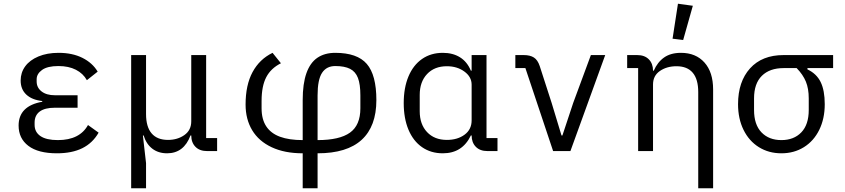

<svg xmlns="http://www.w3.org/2000/svg" viewBox="-20 -812 4540 1032"><path d="M510 -99Q478 -43 422.5 -15.5Q367 12 286 12Q185 12 132.5 -28Q80 -68 80 -137Q80 -190 112 -222Q144 -254 207 -265V-269Q152 -275 121.5 -303.5Q91 -332 91 -379Q91 -422 115.5 -455.5Q140 -489 186.5 -508.5Q233 -528 295 -528Q369 -528 423 -501Q477 -474 505 -427L447 -381Q427 -417 388 -437Q349 -457 294 -457Q235 -457 206 -436Q177 -415 177 -386V-374Q177 -341 203.5 -320.5Q230 -300 275 -300H397V-233H275Q221 -233 193.5 -212.5Q166 -192 166 -153V-141Q166 -102 197.5 -80.5Q229 -59 291 -59Q350 -59 390.5 -79.5Q431 -100 453 -140Z M685 200V-516H765V-199Q765 -130 795 -95Q825 -60 883 -60Q934 -60 971 -86Q1008 -112 1008 -160V-516H1088V-70H1147V0H1093Q1053 0 1030.5 -23Q1008 -46 1008 -84H1004Q968 12 878 12Q831 12 798.5 -13Q766 -38 752 -84H748L765 65V200Z M1607 12Q1510 12 1440.5 -20.5Q1371 -53 1335.5 -112Q1300 -171 1300 -250Q1300 -355 1337.5 -424.5Q1375 -494 1445 -528L1490 -472Q1436 -445 1411 -397Q1386 -349 1386 -269V-230Q1386 -171 1411 -133Q1436 -95 1485 -77Q1534 -59 1607 -59V-274Q1607 -362 1627 -418.5Q1647 -475 1686 -501.5Q1725 -528 1782 -528Q1900 -528 1951.5 -468.5Q2003 -409 2003 -274Q2003 -133 1924 -60.5Q1845 12 1687 12V200H1607ZM1687 -59Q1805 -59 1861 -99Q1917 -139 1917 -230V-299Q1917 -359 1904 -393Q1891 -427 1861.5 -442Q1832 -457 1782 -457Q1735 -457 1711 -420.5Q1687 -384 1687 -299Z M2654 0H2600Q2560 0 2537.5 -23Q2515 -46 2515 -84H2511Q2488 -36 2450.5 -12Q2413 12 2360 12Q2296 12 2248.5 -21Q2201 -54 2175.5 -115Q2150 -176 2150 -258Q2150 -340 2175.5 -401Q2201 -462 2248.5 -495Q2296 -528 2360 -528Q2414 -528 2452.5 -504Q2491 -480 2511 -432H2515V-516H2595V-70H2654ZM2515 -165V-357Q2515 -399 2476 -427.5Q2437 -456 2382 -456Q2315 -456 2275.5 -414Q2236 -372 2236 -302V-214Q2236 -144 2275.5 -102Q2315 -60 2382 -60Q2439 -60 2477 -88Q2515 -116 2515 -165Z M2953 0 2804 -446H2750V-516H2795Q2829 -516 2849.5 -503Q2870 -490 2881 -457L2945 -259L2998 -84H3003L3061 -259L3156 -516H3233L3046 0Z M3410 0V-446H3351V-516H3405Q3445 -516 3467.5 -493Q3490 -470 3490 -432H3494Q3514 -478 3549.5 -503Q3585 -528 3640 -528Q3720 -528 3766.5 -476Q3813 -424 3813 -331V200H3733V-317Q3733 -386 3703.5 -421Q3674 -456 3616 -456Q3564 -456 3527 -430.5Q3490 -405 3490 -358V0ZM3595 -604 3624 -792 3704 -781 3652 -597Z M4320 -446V-439Q4369 -416 4391 -371Q4413 -326 4413 -252Q4413 -174 4383.5 -114Q4354 -54 4301 -21Q4248 12 4180 12Q4112 12 4059 -21Q4006 -54 3976.5 -114Q3947 -174 3947 -252Q3947 -373 4011.5 -444.5Q4076 -516 4192 -516H4458V-446ZM4192 -446Q4117 -446 4075 -404.5Q4033 -363 4033 -283V-221Q4033 -142 4073 -100.5Q4113 -59 4180 -59Q4247 -59 4287 -100.5Q4327 -142 4327 -221V-283Q4327 -336 4311.5 -373.5Q4296 -411 4262 -446Z"/></svg>

Font: iA Writer Quattro V
Style: Regular
Weight: 400
Designer: Mike Abbink, Paul van der Laan, Pieter van Rosmalen, Oliver Reichenstein
Foundry: Information Architects Inc.
Version: Version 2.000